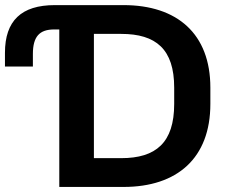

<svg xmlns="http://www.w3.org/2000/svg" viewBox="-24 -739 898 759"><path d="M464.4 0C676.3 0 807.6 -113.8 807.6 -328.1V-392.6C807.6 -605.5 676.3 -718.8 464.4 -718.8H192.9C60.1 -718.8 -4.4 -656.7 -4.4 -530.3V-476.1H106V-525.4C106 -594.2 131.8 -622.6 190.4 -622.6H210.4V0ZM347.2 -605H455.1C592.3 -605 664.6 -544.9 664.6 -392.6V-328.1C664.6 -174.8 592.3 -113.8 455.1 -113.8H347.2Z"/></svg>

Font: Winston SemiBold
Style: Regular
Weight: 600
Designer: Vernon Adams, Kim Jin-seong, David Berlow, Cristiano Sobral
Foundry: The Winston Project Authors
Version: Version 3.004